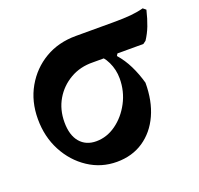

<svg xmlns="http://www.w3.org/2000/svg" viewBox="-92 -571 709 683"><g transform="rotate(-20 262.0 -229.0)"><path d="M241 12Q182 12 133.5 -20Q85 -52 56.5 -106Q28 -160 28 -227Q28 -294 58 -346.5Q88 -399 139 -429Q190 -459 256 -459H398Q438 -459 464.5 -461.5Q491 -464 513 -470L524 -461Q516 -428 506.5 -403.5Q497 -379 483 -358L472 -350H281Q233 -351 195 -329Q157 -307 135 -269.5Q113 -232 113 -184Q113 -135 135.5 -108.5Q158 -82 197 -82Q237 -82 272 -107Q307 -132 329 -173.5Q351 -215 351 -264Q351 -297 337 -326.5Q323 -356 299 -371L390 -376L369 -342Q391 -317 406.5 -285.5Q422 -254 432 -218Q432 -149 408.5 -97.5Q385 -46 342 -17Q299 12 241 12Z"/></g></svg>

Font: Alegreya SemiBold
Style: Regular
Weight: 600
Designer: Juan Pablo del Peral
Foundry: Huerta Tipografica
Version: Version 2.009